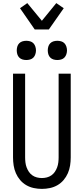

<svg xmlns="http://www.w3.org/2000/svg" viewBox="-20 -1210 540 1238"><path d="M250 8Q224 8 198 2.5Q172 -3 149.5 -16Q127 -29 110 -49Q93 -69 82.5 -93Q72 -117 68 -143Q64 -169 64 -195V-735H142V-195Q142 -179 144 -162.5Q146 -146 151.5 -131Q157 -116 166 -102.5Q175 -89 188.5 -79.5Q202 -70 218 -66Q234 -62 250 -62Q266 -62 282 -66Q298 -70 311.5 -79.5Q325 -89 334 -102.5Q343 -116 348.5 -131Q354 -146 356 -162.5Q358 -179 358 -195V-735H436V-195Q436 -169 432 -143Q428 -117 417.5 -93Q407 -69 390 -49Q373 -29 350.5 -16Q328 -3 302 2.5Q276 8 250 8ZM350 -823Q337 -823 325 -826.5Q313 -830 304 -839Q295 -848 291.5 -860.5Q288 -873 288 -885Q288 -897 291.5 -909.5Q295 -922 304 -931Q313 -940 325 -943.5Q337 -947 350 -947Q362 -947 374.5 -943.5Q387 -940 395.5 -931Q404 -922 408 -909.5Q412 -897 412 -885Q412 -873 408 -860.5Q404 -848 395.5 -839Q387 -830 374.5 -826.5Q362 -823 350 -823ZM150 -823Q137 -823 125 -826.5Q113 -830 104 -839Q95 -848 91.5 -860.5Q88 -873 88 -885Q88 -897 91.5 -909.5Q95 -922 104 -931Q113 -940 125 -943.5Q137 -947 150 -947Q162 -947 174.5 -943.5Q187 -940 195.5 -931Q204 -922 208 -909.5Q212 -897 212 -885Q212 -873 208 -860.5Q204 -848 195.5 -839Q187 -830 174.5 -826.5Q162 -823 150 -823ZM204 -1020 109 -1157 156 -1190 250 -1076 343 -1190 391 -1157 295 -1020Z"/></svg>

Font: Huly
Style: Regular
Weight: 400
Designer: Belleve Invis
Foundry: Belleve Invis
Version: Version 33.2.5; ttfautohint (v1.8.4)